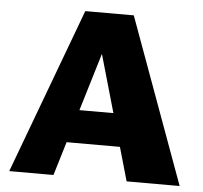

<svg xmlns="http://www.w3.org/2000/svg" viewBox="-49 -709 806 761"><g transform="rotate(5 354.0 -329.0)"><path d="M482 0 323 -556H359L191 0H15L260 -658H453L693 0ZM129 -134 180 -265H485L550 -134Z"/></g></svg>

Font: Ysabeau Infant Black
Style: Regular
Weight: 900
Designer: Christian Thalmann (Catharsis Fonts)
Version: Version 2.001;gftools[0.9.30]; featfreeze: ss01,ss02,lnum